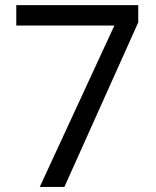

<svg xmlns="http://www.w3.org/2000/svg" viewBox="-20 -734 612 754"><path d="M136.2 0 429.2 -633.8H43.9V-713.9H522.9V-646L232.9 0Z"/></svg>

Font: NotoSansMyanmarRegular
Style: Regular
Weight: 400
Designer: Monotype Design team
Foundry: Monotype Imaging Inc.
Version: Version 1.05